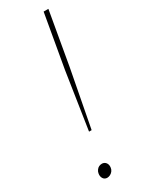

<svg xmlns="http://www.w3.org/2000/svg" viewBox="-190 -732 588 770"><g transform="rotate(-30 104.5 -347.5)"><path d="M127 -454 170 -700H192L149 -454L99 -192H87ZM36 -27Q37 -35 42 -42Q47 -49 53.5 -52Q60 -55 68 -55Q80 -54 86 -45Q92 -36 90 -23Q89 -15 84 -8.5Q79 -2 72 1.5Q65 5 57 5Q45 4 39.5 -5.5Q34 -15 36 -27Z"/></g></svg>

Font: Fixel Italic Variable Display Thin
Style: Italic
Weight: 100
Italic angle: -10°
Designer: AlfaBravo + MacPaw
Foundry: Kyrylo Tkachov, Marchela Mozhyna, Serhii Makarenko, Maria Weinstein, Zakhar Kryvoshyya
Version: Version 1.210;Glyphs 3.2 (3217)